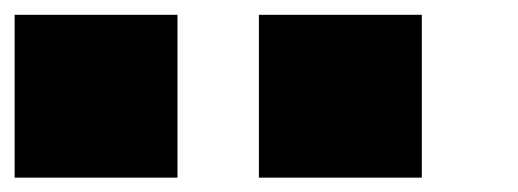

<svg xmlns="http://www.w3.org/2000/svg" viewBox="-20 -798 707 262"><path d="M0 -555.6V-777.8H222.2V-555.6ZM333.3 -555.6V-777.8H555.6V-555.6Z"/></svg>

Font: Pixeloid Sans
Style: Bold
Weight: 700
Monospace: yes
Designer: GGBot
Version: 0.3